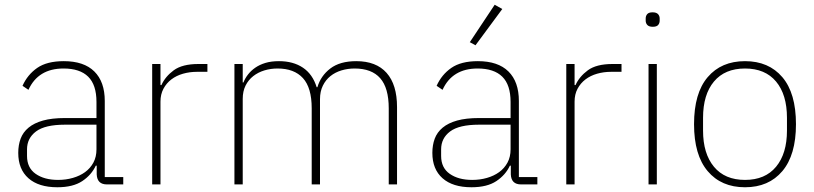

<svg xmlns="http://www.w3.org/2000/svg" viewBox="-20 -778 3435 810"><path d="M431 0Q390 0 388 -42V-79H384Q366 -40 327 -14Q288 12 222 12Q143 12 100 -26Q57 -64 57 -133Q57 -166 67 -193Q77 -220 100.5 -239.5Q124 -259 161.5 -269.5Q199 -280 254 -280H387V-348Q387 -420 352 -454.5Q317 -489 248 -489Q141 -489 100 -399L75 -416Q96 -463 137 -491.5Q178 -520 249 -520Q334 -520 378 -476.5Q422 -433 422 -352V-31H500V0ZM225 -19Q258 -19 287.5 -27.5Q317 -36 339 -52Q361 -68 374 -92Q387 -116 387 -148V-252H254Q170 -252 132 -223.5Q94 -195 94 -148V-120Q94 -70 130.5 -44.5Q167 -19 225 -19Z M622 0V-508H657V-419H661Q677 -455 713 -481.5Q749 -508 817 -508H855V-475H811Q780 -475 752 -467Q724 -459 703 -443Q682 -427 669.5 -403.5Q657 -380 657 -349V0Z M969 0V-508H1004V-430H1007Q1014 -448 1026.5 -464Q1039 -480 1057 -492.5Q1075 -505 1099.5 -512.5Q1124 -520 1157 -520Q1217 -520 1258 -492.5Q1299 -465 1316 -410H1319Q1333 -458 1373.5 -489Q1414 -520 1483 -520Q1567 -520 1611 -470.5Q1655 -421 1655 -326V0H1620V-321Q1620 -407 1584 -448Q1548 -489 1476 -489Q1447 -489 1420.5 -481Q1394 -473 1374 -457Q1354 -441 1342 -416.5Q1330 -392 1330 -360V0H1295V-321Q1295 -408 1258 -448.5Q1221 -489 1151 -489Q1122 -489 1095.5 -481Q1069 -473 1048.5 -457Q1028 -441 1016 -417Q1004 -393 1004 -361V0Z M2178 0Q2137 0 2135 -42V-79H2131Q2113 -40 2074 -14Q2035 12 1969 12Q1890 12 1847 -26Q1804 -64 1804 -133Q1804 -166 1814 -193Q1824 -220 1847.5 -239.5Q1871 -259 1908.5 -269.5Q1946 -280 2001 -280H2134V-348Q2134 -420 2099 -454.5Q2064 -489 1995 -489Q1888 -489 1847 -399L1822 -416Q1843 -463 1884 -491.5Q1925 -520 1996 -520Q2081 -520 2125 -476.5Q2169 -433 2169 -352V-31H2247V0ZM1972 -19Q2005 -19 2034.5 -27.5Q2064 -36 2086 -52Q2108 -68 2121 -92Q2134 -116 2134 -148V-252H2001Q1917 -252 1879 -223.5Q1841 -195 1841 -148V-120Q1841 -70 1877.5 -44.5Q1914 -19 1972 -19ZM1986 -587 1962 -600 2067 -758 2099 -740Z M2369 0V-508H2404V-419H2408Q2424 -455 2460 -481.5Q2496 -508 2564 -508H2602V-475H2558Q2527 -475 2499 -467Q2471 -459 2450 -443Q2429 -427 2416.5 -403.5Q2404 -380 2404 -349V0Z M2734 -665Q2718 -665 2711 -672.5Q2704 -680 2704 -691V-700Q2704 -711 2710.5 -718.5Q2717 -726 2733 -726Q2749 -726 2756 -718.5Q2763 -711 2763 -700V-691Q2763 -680 2756.5 -672.5Q2750 -665 2734 -665ZM2716 -508H2751V0H2716Z M3123 12Q3023 12 2965.5 -56Q2908 -124 2908 -254Q2908 -385 2965.5 -452.5Q3023 -520 3123 -520Q3223 -520 3280.5 -452.5Q3338 -385 3338 -254Q3338 -124 3280.5 -56Q3223 12 3123 12ZM3123 -19Q3208 -19 3254 -74.5Q3300 -130 3300 -227V-281Q3300 -379 3254 -434Q3208 -489 3123 -489Q3038 -489 2992 -434Q2946 -379 2946 -281V-227Q2946 -130 2992 -74.5Q3038 -19 3123 -19Z"/></svg>

Font: IBM Plex Sans Devanagari ExtraLight
Style: Regular
Weight: 200
Designer: Mike Abbink, Paul van der Laan, Pieter van Rosmalen, Erin McLaughlin
Foundry: Bold Monday
Version: Version 1.1